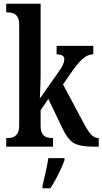

<svg xmlns="http://www.w3.org/2000/svg" viewBox="-20 -780 545 1021"><path d="M13 0V-46H23Q36 -46 49.5 -50.5Q63 -55 72.5 -70Q82 -85 82 -115V-649Q82 -677 72.5 -691Q63 -705 49.5 -709.5Q36 -714 23 -714H13V-760H196V-376Q196 -359 195 -332Q194 -305 193 -282.5Q192 -260 192 -256L291 -397Q311 -424 316.5 -440Q322 -456 322 -465Q322 -491 281 -491V-536H476V-491Q447 -491 420.5 -468Q394 -445 363 -400L315 -331L422 -131Q443 -90 461.5 -68Q480 -46 501 -46H505V0H493Q437 0 404.5 -7Q372 -14 351 -36.5Q330 -59 309 -104L237 -254L196 -194V-112Q196 -83 205 -69Q214 -55 227.5 -50.5Q241 -46 254 -46H262V0ZM206 208Q213 176 222.5 136Q232 96 237 61H323V71Q316 92 303.5 119Q291 146 276.5 173Q262 200 248 221H206Z"/></svg>

Font: Noto Serif Tamil ExtraCondensed SemiBold
Style: Italic
Weight: 600
Width: 2
Italic angle: -12°
Designer: Indian Type Foundry, Tom Grace, and the Monotype Design Team
Foundry: Monotype Imaging Inc.
Version: Version 2.003; ttfautohint (v1.8.4.7-5d5b)